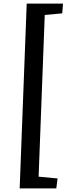

<svg xmlns="http://www.w3.org/2000/svg" viewBox="-20 -832 381 1064"><path d="M194 147 299 157 292 212H89L128 -812H329L325 -758L228 -749Z"/></svg>

Font: Literata Medium
Style: Italic
Weight: 500
Italic angle: -2°
Designer: Latin by Veronika Burian and Jose Scaglione. Greek by Irene Vlachou. Cyrillic by Vera Evstafieva
Foundry: TypeTogether
Version: Version 3.103;gftools[0.9.29]